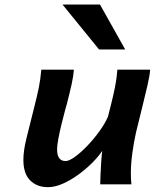

<svg xmlns="http://www.w3.org/2000/svg" viewBox="-20 -793 666 826"><path d="M545.4 0H411.1Q411.1 -13.2 412.4 -41Q413.6 -68.8 415.5 -98.1Q417.5 -127.4 419.9 -144Q403.3 -119.1 376.2 -92Q349.1 -64.9 316.4 -41.3Q283.7 -17.6 250 -2.7Q216.3 12.2 186 12.2Q138.7 12.2 109.6 -17.1Q80.6 -46.4 80.6 -104.5Q80.6 -124 83.7 -147Q86.9 -169.9 93.3 -195.8L128.9 -338.4Q140.6 -384.8 147.2 -417.2Q153.8 -449.7 157.7 -493.2H297.9Q295.9 -465.8 288.3 -431.4Q280.8 -397 268.1 -347.7Q265.6 -338.9 258.8 -314Q252 -289.1 244.4 -257.8Q236.8 -226.6 231.2 -197.3Q225.6 -168 225.6 -150.4Q225.6 -100.1 262.2 -100.1Q276.9 -100.1 301.8 -117.9Q326.7 -135.7 354.5 -164.6Q382.3 -193.4 406.5 -226.6Q430.7 -259.8 444.3 -290.5Q460 -351.1 468 -386.7Q476.1 -422.4 479.5 -445.8Q482.9 -469.2 484.9 -493.2H626Q624 -467.8 614.5 -425.8Q605 -383.8 591.8 -331.5Q578.6 -279.3 564.9 -222.2Q555.7 -180.7 549.3 -134.3Q543 -87.9 543 -48.8Q543 -35.2 543.5 -22.9Q543.9 -10.7 545.4 0ZM249 -773.4H410.2L518.6 -580.1H406.2Z"/></svg>

Font: Andika
Style: Bold Italic
Weight: 700
Italic angle: -14°
Designer: Victor Gaultney, Annie Olsen, Julie Remington, Don Collingsworth, Eric Hays, Becca Hirsbrunner
Foundry: SIL International
Version: Version 6.101